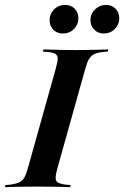

<svg xmlns="http://www.w3.org/2000/svg" viewBox="-46 -776 514 796"><path d="M107.3 -2.4Q79 -2.4 54 -2Q29 -1.6 8.9 -1.2Q-11.3 -0.8 -25.8 0L-23.4 -8.9L-3.2 -10.5Q19.4 -13.7 33.1 -19.8Q46.8 -25.8 54.4 -39.1Q62.1 -52.4 69.4 -78.2L185.5 -492.7Q192.7 -518.5 193.1 -532.3Q193.5 -546 184.3 -552Q175 -558.1 152.4 -560.5L131.5 -562.1L133.9 -571Q148.4 -571 168.5 -570.2Q188.7 -569.4 214.1 -569Q239.5 -568.5 268.5 -568.5H270.2Q299.2 -568.5 323.8 -569Q348.4 -569.4 369 -570.2Q389.5 -571 403.2 -571L400.8 -562.1L381.5 -560.5Q358.1 -558.1 344.8 -551.6Q331.5 -545.2 323.4 -531.9Q315.3 -518.5 308.1 -492.7L191.9 -78.2Q184.7 -52.4 184.7 -38.7Q184.7 -25 194 -19.4Q203.2 -13.7 225.8 -10.5L246.8 -8.9L244.4 0Q230.6 -0.8 209.7 -1.2Q188.7 -1.6 163.7 -2Q138.7 -2.4 109.7 -2.4ZM214.5 -637.1Q190.3 -637.1 175 -652.8Q159.7 -668.5 159.7 -692.7Q159.7 -718.5 178.2 -737.1Q196.8 -755.6 224.2 -755.6Q248.4 -755.6 263.7 -739.9Q279 -724.2 279 -700Q279 -674.2 260.5 -655.6Q241.9 -637.1 214.5 -637.1ZM383.9 -637.1Q360.5 -637.1 344.8 -652.8Q329 -668.5 329 -692.7Q329 -718.5 348 -737.1Q366.9 -755.6 393.5 -755.6Q417.7 -755.6 433.1 -739.9Q448.4 -724.2 448.4 -700Q448.4 -674.2 429.8 -655.6Q411.3 -637.1 383.9 -637.1Z"/></svg>

Font: Playfair 144pt
Style: Bold Italic
Weight: 700
Italic angle: -15.6°
Designer: Claus Eggers Sørensen
Foundry: Claus Eggers Sørensen
Version: Version 2.203